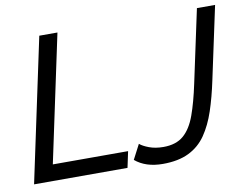

<svg xmlns="http://www.w3.org/2000/svg" viewBox="-78 -818 1198 937"><g transform="rotate(-10 521.0 -349.5)"><path d="M171 -710H261L127 -80H500L483 0H20ZM657 11Q572 11 520 -33L558 -106Q573 -93 603.5 -81.5Q634 -70 674 -70Q737 -70 774 -102Q811 -134 833.5 -196.5Q856 -259 875 -349L952 -709H1042L965 -349Q948 -268 926 -202Q904 -136 871 -88Q838 -40 786 -14.5Q734 11 657 11Z"/></g></svg>

Font: Raleway Medium
Style: Italic
Weight: 500
Italic angle: -12°
Designer: Matt McInerney, Pablo Impallari, Rodrigo Fuenzalida
Foundry: Matt McInerney, Pablo Impallari, Rodrigo Fuenzalida
Version: Version 4.026